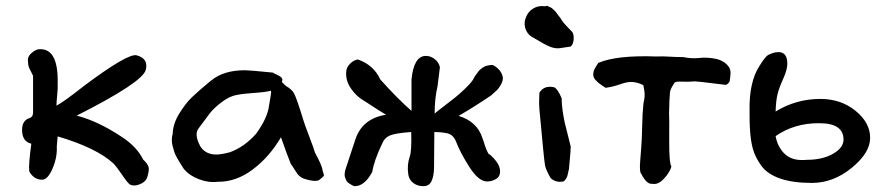

<svg xmlns="http://www.w3.org/2000/svg" viewBox="-20 -614 3035 656"><path d="M174 -114Q176 -76 159.5 -38Q143 0 124 0Q96 0 80 -28Q77 -49 87 -123Q57 -130 55.5 -166.5Q54 -203 82 -211Q93 -215 93 -230V-355Q92 -358 83.5 -374Q75 -390 76 -402Q72 -419 88 -433Q104 -447 118 -446Q180 -446 177 -328Q178 -315 175.5 -290Q173 -265 173 -254V-253Q198 -266 265 -319Q417 -433 447 -425Q488 -414 478 -375Q466 -332 242 -219Q316 -200 398 -145Q448 -112 469 -69Q484 -55 487.5 -44Q491 -33 482 -5Q475 9 456.5 16Q438 23 425 17Q418 14 398 -15.5Q378 -45 367 -56Q309 -109 177 -148Z M724 7Q693 11 660 -1.5Q627 -14 608 -37Q599 -51 595.5 -56.5Q592 -62 585 -74.5Q578 -87 575.5 -95Q573 -103 570 -114Q567 -125 567 -135.5Q567 -146 570 -157Q571 -191 592.5 -226Q614 -261 636 -282Q658 -303 693 -332Q700 -337 703 -340Q745 -374 817 -374Q832 -374 912 -366Q914 -364 925.5 -359Q937 -354 942 -348.5Q947 -343 943 -334L956 -321Q978 -308 984 -296Q993 -281 1017 -202Q1019 -194 1036.5 -148Q1054 -102 1056 -93Q1081 -47 1082 -32L1087 -16Q1086 -11 1078 -5Q1070 1 1069 2Q1052 8 1017 -4Q1010 -7 1004.5 -11.5Q999 -16 996.5 -19.5Q994 -23 987.5 -33Q981 -43 978 -48L974 -53Q963 -79 940 -145Q900 -77 843 -34.5Q786 8 724 7ZM719 -86Q736 -86 766 -94Q815 -112 855 -157Q894 -211 899 -252Q899 -255 903 -275.5Q907 -296 906 -304Q886 -299 848.5 -296.5Q811 -294 791 -290Q765 -286 738 -265.5Q711 -245 697 -227Q683 -209 659 -176Q642 -155 665 -113Q683 -86 719 -86Z M1189 22Q1182 18 1180 17Q1178 16 1172 12Q1166 8 1164 4Q1162 0 1159.5 -6Q1157 -12 1157.5 -19.5Q1158 -27 1161 -37Q1162 -40 1193 -134Q1216 -209 1299 -222Q1275 -236 1253.5 -250.5Q1232 -265 1225 -269Q1199 -283 1179.5 -311Q1160 -339 1163 -370Q1164 -383 1173.5 -393.5Q1183 -404 1192.5 -408Q1202 -412 1205 -410Q1257 -391 1279 -343Q1336 -279 1386 -235V-343Q1394 -423 1435 -423Q1452 -423 1466 -411.5Q1480 -400 1483 -384L1475 -320Q1465 -277 1465 -226Q1473 -233 1496 -250.5Q1519 -268 1534 -280Q1549 -292 1567 -309Q1585 -326 1595 -340Q1596 -341 1599.5 -348Q1603 -355 1605 -357Q1607 -359 1611 -365Q1615 -371 1618 -374Q1621 -377 1626.5 -381Q1632 -385 1636.5 -387Q1641 -389 1648 -390.5Q1655 -392 1662 -392Q1671 -390 1683 -378Q1695 -366 1698 -350Q1699 -338 1691.5 -325Q1684 -312 1678.5 -306.5Q1673 -301 1658 -288Q1602 -250 1547 -218Q1610 -199 1628 -143L1633 -129Q1642 -98 1651 -86Q1653 -84 1652 -88Q1685 -58 1688 -35.5Q1691 -13 1676.5 -3.5Q1662 6 1644 6Q1615 6 1583 -44.5Q1551 -95 1537 -133Q1530 -149 1517 -155.5Q1504 -162 1464 -163L1463 -43Q1463 -14 1454.5 4.5Q1446 23 1425 22Q1407 22 1392.5 11.5Q1378 1 1375 -18Q1370 -50 1380 -79Q1387 -99 1385 -163Q1330 -159 1312 -151Q1294 -143 1287 -126Q1258 -66 1252 -27Q1225 24 1189 22Z M1897 -450Q1882 -447 1866 -452Q1850 -457 1825 -472Q1800 -487 1797 -488Q1780 -499 1774.5 -518.5Q1769 -538 1778 -557Q1785 -575 1802 -585Q1819 -595 1837 -593Q1843 -592 1846 -593.5Q1849 -595 1854 -592Q1859 -589 1861.5 -588.5Q1864 -588 1868.5 -583.5Q1873 -579 1875 -577.5Q1877 -576 1881 -570.5Q1885 -565 1886.5 -563Q1888 -561 1892 -556Q1896 -551 1897 -549Q1901 -539 1935 -505Q1941 -497 1940 -480Q1939 -463 1930 -455ZM1905 6Q1878 11 1861 -6Q1844 -36 1842 -50Q1840 -62 1836 -102.5Q1832 -143 1828 -187.5Q1824 -232 1823 -240Q1821 -267 1823 -297Q1838 -323 1873 -316Q1886 -310 1899 -278Q1899 -257 1902.5 -234Q1906 -211 1909.5 -195Q1913 -179 1920 -153Q1927 -127 1930 -113Q1930 -105 1928.5 -87.5Q1927 -70 1925.5 -54Q1924 -38 1924 -37Q1923 -34 1921.5 -26Q1920 -18 1918.5 -13Q1917 -8 1913.5 -2.5Q1910 3 1905 6Z M2209 14Q2190 17 2171 -20Q2164 -26 2167.5 -66Q2171 -106 2171 -112Q2173 -134 2174 -181Q2175 -228 2178 -255Q2178 -260 2180.5 -271Q2183 -282 2182.5 -293.5Q2182 -305 2178 -323Q2157 -334 2135 -334Q2121 -334 2097 -325.5Q2073 -317 2049 -314Q2046 -316 2037 -322Q2028 -328 2024 -331.5Q2020 -335 2014.5 -341Q2009 -347 2007.5 -353.5Q2006 -360 2008 -368Q2007 -373 2024 -399Q2087 -426 2223 -421Q2244 -422 2265.5 -420.5Q2287 -419 2314 -419Q2343 -413 2370 -416Q2397 -419 2425.5 -413Q2454 -407 2469 -387Q2474 -380 2475.5 -372.5Q2477 -365 2475 -351.5Q2473 -338 2473 -336Q2468 -327 2460 -324Q2448 -325 2410 -330Q2372 -335 2354 -336Q2331 -334 2310.5 -335Q2290 -336 2285 -332Q2269 -308 2269 -298Q2267 -280 2266 -227Q2267 -213 2266.5 -135Q2266 -57 2274 -45Q2268 -24 2248 -3Q2228 18 2209 14Z M2754 11Q2689 11 2645.5 -4Q2602 -19 2581 -48Q2560 -77 2552 -106.5Q2544 -136 2542 -179Q2541 -191 2541 -235Q2539 -334 2575 -389Q2583 -401 2584 -403Q2585 -405 2592.5 -414.5Q2600 -424 2605 -426.5Q2610 -429 2619.5 -432.5Q2629 -436 2640 -436Q2670 -436 2670 -396Q2670 -376 2656 -345Q2642 -314 2637 -294Q2631 -270 2630 -233Q2700 -276 2783 -276Q2853 -276 2903 -235.5Q2953 -195 2953 -143Q2953 -92 2890 -40.5Q2827 11 2754 11ZM2630 -149Q2637 -110 2663 -86.5Q2689 -63 2737 -68Q2790 -68 2826 -88.5Q2862 -109 2862 -137Q2862 -193 2780 -193Q2695 -194 2630 -149Z"/></svg>

Font: Excalifont
Style: Regular
Weight: 400
Designer: Your Own Font Foundry (Virgil); Ján Filípek / DizajnDesign (Excalifont, modifications)
Foundry: Your Own Font Foundry (Virgil); Ján Filípek / DizajnDesign (Excalifont, modifications)
Version: Version 1.000;Glyphs 3.2 (3227)